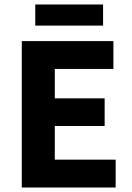

<svg xmlns="http://www.w3.org/2000/svg" viewBox="-20 -835 588 855"><path d="M77 0V-652H485V-528H224V-397H446V-274H224V-124H495V0ZM137 -721V-815H439V-721Z"/></svg>

Font: Giro Regular
Style: Bold
Weight: 700
Designer: Paul D. Hunt
Foundry: Adobe Systems Incorporated
Version: Version 1.000;PS 1.0;hotconv 1.0.88;makeotf.lib2.5.647800